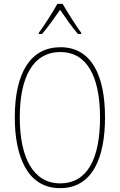

<svg xmlns="http://www.w3.org/2000/svg" viewBox="-20 -970 624 1000"><path d="M306 -950H279C255 -907 208 -833 182 -799V-793H199C229 -827 267 -882 293 -919C320 -880 355 -828 386 -793H403V-799C383 -825 332 -905 306 -950ZM527 -358C527 -576 457 -724 295 -724C141 -724 57 -594 57 -358C57 -164 118 10 293 10C467 10 527 -158 527 -358ZM83 -358C83 -569 152 -699 295 -699C430 -699 501 -576 501 -358C501 -141 434 -15 293 -15C155 -15 83 -146 83 -358Z"/></svg>

Font: Noto Sans Devanagari Condensed Thin
Style: Regular
Weight: 100
Width: 3
Designer: Jelle Bosma - Monotype Design Team
Foundry: Monotype Imaging Inc.
Version: Version 2.004